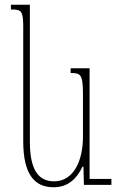

<svg xmlns="http://www.w3.org/2000/svg" viewBox="-20 -780 496 810"><path d="M206 10C267 10 304 -26 328 -77H332L334 0H450V-25H358V-492H278V-472C319 -472 330 -468 330 -382V-203C330 -104 292 -15 208 -15C138 -15 106 -70 106 -183V-760H26V-740C70 -740 78 -735 78 -667V-184C78 -44 126 10 206 10Z"/></svg>

Font: Noto Serif Armenian ExtraCondensed Thin
Style: Regular
Weight: 100
Width: 2
Designer: Monotype Design Team
Foundry: Monotype Imaging Inc.
Version: Version 2.008